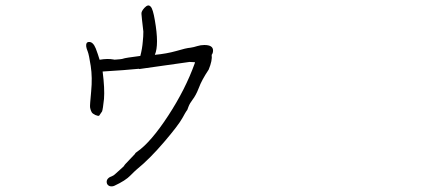

<svg xmlns="http://www.w3.org/2000/svg" viewBox="-20 -610 1540 686"><path d="M333 -196.3H334L344.7 -211.9Q347.7 -219.7 351.6 -256.8Q354.5 -293 346.7 -354.5Q368.2 -355.5 419.9 -359.4Q469.7 -363.3 476.6 -364.3L477.5 -363.3L657.2 -388.7Q667 -387.7 676.8 -387.7Q675.8 -385.7 675.8 -383.8Q642.6 -291 581.1 -196.8Q519.5 -102.5 470.7 -68.4Q463.9 -64.5 461.9 -59.6L442.4 -39.1Q422.9 -19.5 422.9 -16.6Q419.9 -13.7 410.2 -4.9Q395.5 7.8 390.6 12.7Q386.7 16.6 381.8 18.6Q359.4 26.4 361.3 42Q362.3 50.8 371.1 54.7Q379.9 57.6 388.7 53.7Q428.7 35.2 446.3 16.6Q463.9 -1 468.8 -4.9Q514.6 -42 565.9 -102.1Q617.2 -162.1 631.8 -188.5Q643.6 -210 646.5 -213.9Q649.4 -215.8 653.3 -228.5Q658.2 -241.2 668 -253.9Q679.7 -268.6 690.4 -295.9Q700.2 -323.2 725.6 -361.3Q739.3 -394.5 736.3 -414.1Q741.2 -419.9 741.2 -429.7Q741.2 -449.2 710 -449.2Q697.3 -449.2 684.6 -445.3Q672.9 -441.4 660.2 -439.5Q645.5 -438.5 609.4 -427.7Q575.2 -418 533.2 -414.1Q548.8 -449.2 533.2 -538.1Q526.4 -578.1 518.6 -585.9Q509.8 -596.7 496.1 -582Q484.4 -569.3 485.4 -560.5L487.3 -540L492.2 -497.1Q492.2 -479.5 490.2 -461.9Q488.3 -436.5 481.4 -410.2Q426.8 -403.3 419.9 -400.4Q418 -399.4 409.2 -398.4Q400.4 -397.5 393.1 -397Q385.7 -396.5 385.7 -397.5Q364.3 -401.4 335.9 -396.5Q330.1 -416 322.3 -436.5Q312.5 -460.9 297.9 -460H296.9Q286.1 -459 288.1 -443.4Q289.1 -436.5 293.5 -425.8Q297.9 -415 304.2 -374Q310.5 -333 305.7 -283.2Q300.8 -232.4 301.8 -226.6Q302.7 -220.7 305.2 -213.9Q307.6 -207 313 -203.6Q318.4 -200.2 320.3 -199.2Q330.1 -195.3 333 -196.3Z"/></svg>

Font: ToneOZ-Zhuyin-Tsuipita-TC
Style: Regular
Weight: 400
Designer: ÂÆ£ÂøóÂáåJeffrey Xuan(jeffreyx@gmail.com, ToneOZ.com) ÈòøÂù§(cjkFonts)
Foundry: ToneOZ
Version: Version 0.240710